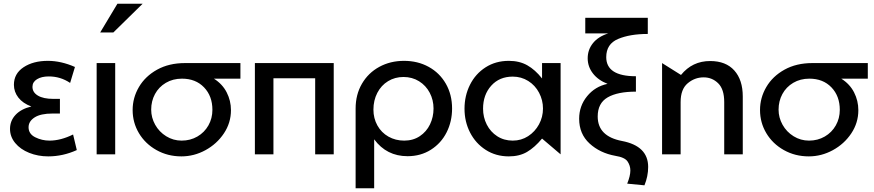

<svg xmlns="http://www.w3.org/2000/svg" viewBox="-20 -832 4712 1035"><path d="M247 -74Q307 -74 374 -107L394 -23Q319 11 240 11Q185 11 137.5 -8Q90 -27 62 -61Q34 -95 34 -137Q34 -181 64 -213Q94 -245 149 -258Q103 -275 79 -306Q55 -337 55 -375Q55 -435 107 -469.5Q159 -504 238 -504Q309 -504 384 -471L358 -385Q306 -420 243 -420Q204 -420 179.5 -405Q155 -390 155 -364Q155 -334 184.5 -316.5Q214 -299 267 -299H303V-220H263Q199 -220 166.5 -199Q134 -178 134 -146Q134 -110 170 -92Q206 -74 247 -74Z M601 -492H501V0H601ZM520 -657H591L749 -812H613Z M1225 -238Q1225 -170 1187 -113Q1149 -56 1087.5 -22.5Q1026 11 958 11Q884 11 823.5 -23Q763 -57 729 -114Q695 -171 695 -239Q695 -305 729 -363Q763 -421 827 -456.5Q891 -492 977 -492H1276V-408H1133Q1179 -379 1202 -334Q1225 -289 1225 -238ZM1125 -240Q1125 -314 1080 -361Q1035 -408 961 -408Q912 -408 874 -385.5Q836 -363 815.5 -325Q795 -287 795 -241Q795 -198 816.5 -159.5Q838 -121 876 -97.5Q914 -74 959 -74Q1006 -74 1044 -96Q1082 -118 1103.5 -156Q1125 -194 1125 -240Z M1354 -492V0H1454V-410H1679V0H1779V-492Z M2317 -247Q2317 -293 2296.5 -332Q2276 -371 2239 -394Q2202 -417 2155 -417Q2109 -417 2072 -394.5Q2035 -372 2014 -331.5Q1993 -291 1993 -241Q1993 -194 2014.5 -155.5Q2036 -117 2074 -95.5Q2112 -74 2159 -74Q2207 -74 2243 -98Q2279 -122 2298 -161.5Q2317 -201 2317 -247ZM2158 -504Q2232 -504 2291 -471.5Q2350 -439 2383.5 -380.5Q2417 -322 2417 -247Q2417 -177 2387.5 -118.5Q2358 -60 2303 -25Q2248 10 2177 10Q2064 10 1997 -81V183H1897V-247Q1897 -322 1931 -380.5Q1965 -439 2024.5 -471.5Q2084 -504 2158 -504Z M2744 -419Q2790 -419 2827.5 -395.5Q2865 -372 2886 -332Q2907 -292 2907 -247Q2907 -201 2885.5 -161.5Q2864 -122 2827 -98Q2790 -74 2744 -74Q2697 -74 2660.5 -97.5Q2624 -121 2604 -160.5Q2584 -200 2584 -246Q2584 -321 2628 -370Q2672 -419 2744 -419ZM3002 -492H2902V-409Q2865 -456 2822.5 -480Q2780 -504 2723 -504Q2652 -504 2597.5 -469Q2543 -434 2513.5 -375Q2484 -316 2484 -246Q2484 -176 2514 -117.5Q2544 -59 2598.5 -24Q2653 11 2723 11Q2780 11 2821 -13Q2862 -37 2902 -85L3002 0Z M3297 8Q3348 16 3363 38.5Q3378 61 3378 87Q3378 116 3361 158L3454 167Q3474 118 3474 68Q3474 -45 3333 -72Q3202 -97 3202 -204Q3202 -276 3255.5 -307Q3309 -338 3408 -338V-421Q3248 -421 3248 -524Q3248 -595 3312 -622Q3376 -649 3472 -649V-736H3135V-652H3259Q3205 -635 3176.5 -599.5Q3148 -564 3148 -518Q3148 -473 3176 -436.5Q3204 -400 3255 -380Q3188 -366 3145 -313.5Q3102 -261 3102 -192Q3102 -110 3158 -58.5Q3214 -7 3297 8Z M3808 -503Q3712 -503 3651 -428L3549 -492V0H3649V-282Q3649 -351 3687 -383Q3725 -415 3773 -415Q3819 -415 3851.5 -383Q3884 -351 3884 -282V0H3984V-312Q3984 -401 3938.5 -452Q3893 -503 3808 -503Z M4607 -238Q4607 -170 4569 -113Q4531 -56 4469.5 -22.5Q4408 11 4340 11Q4266 11 4205.5 -23Q4145 -57 4111 -114Q4077 -171 4077 -239Q4077 -305 4111 -363Q4145 -421 4209 -456.5Q4273 -492 4359 -492H4658V-408H4515Q4561 -379 4584 -334Q4607 -289 4607 -238ZM4507 -240Q4507 -314 4462 -361Q4417 -408 4343 -408Q4294 -408 4256 -385.5Q4218 -363 4197.5 -325Q4177 -287 4177 -241Q4177 -198 4198.5 -159.5Q4220 -121 4258 -97.5Q4296 -74 4341 -74Q4388 -74 4426 -96Q4464 -118 4485.5 -156Q4507 -194 4507 -240Z"/></svg>

Font: Geom
Style: Regular
Weight: 400
Version: Version 1.102